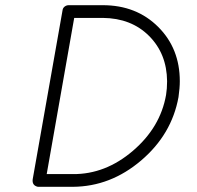

<svg xmlns="http://www.w3.org/2000/svg" viewBox="-20 -719 759 740"><path d="M126 1Q103 -4 106 -28L221 -679Q222 -688 229 -693.5Q236 -699 245 -699H246H376Q506 -699 590 -615Q673 -532 673 -406Q673 -380 668 -345Q642 -201 524 -100.5Q406 0 261 1H131H130ZM266 -650 160 -48H261Q386 -47 492 -137.5Q598 -228 620 -353Q624 -377 624 -406Q623 -512 554.5 -580.5Q486 -649 376 -650Z"/></svg>

Font: Quicksand
Style: Italic
Weight: 400
Italic angle: -12°
Designer: Andrew Paglinawan
Foundry: Andrew Paglinawan
Version: 1.002